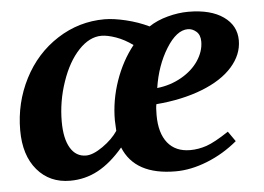

<svg xmlns="http://www.w3.org/2000/svg" viewBox="-41 -523 805 585"><g transform="rotate(-5 361.0 -230.5)"><path d="M439.9 -248Q480.5 -252.4 514.4 -271.7Q548.3 -291 567.1 -319.3Q585.9 -347.7 585.9 -377.4Q585.9 -397.9 574 -408.2Q562 -418.5 548.3 -418.5Q513.7 -418.5 481.9 -367.2Q450.2 -315.9 439.9 -248ZM433.1 -437Q458 -453.6 491 -462.4Q523.9 -471.2 554.2 -471.2Q622.6 -471.2 661.4 -443.8Q700.2 -416.5 700.2 -371.1Q700.2 -327.6 667.5 -290.5Q634.8 -253.4 573.5 -229.5Q512.2 -205.6 433.1 -199.2Q430.7 -189.5 430.7 -166Q430.7 -110.8 454.8 -80.8Q479 -50.8 523.9 -50.8Q548.8 -50.8 574 -59.3Q599.1 -67.9 642.6 -96.7L664.1 -65.9Q621.6 -30.3 571.3 -10.3Q521 9.8 474.1 9.8Q349.6 9.8 314.5 -77.1Q276.4 -32.2 236.8 -11Q197.3 10.3 151.4 10.3Q88.9 10.3 50.8 -34.4Q12.7 -79.1 12.7 -155.8Q12.7 -239.7 50 -312.7Q87.4 -385.7 153.6 -428.2Q219.7 -470.7 297.9 -470.7Q325.2 -470.7 363 -461.7Q400.9 -452.6 433.1 -437ZM304.2 -128.9 302.7 -161.1Q302.7 -222.2 323.2 -281.2Q343.8 -340.3 379.4 -384.8Q354 -403.3 328.1 -412.4Q302.2 -421.4 284.2 -421.4Q247.6 -421.4 214.6 -386.5Q181.6 -351.6 161.4 -292.2Q141.1 -232.9 141.1 -171.4Q141.1 -119.1 158.2 -90.6Q175.3 -62 206.1 -62Q227.5 -62 257.6 -83Q287.6 -104 304.2 -128.9Z"/></g></svg>

Font: Liberation Serif
Style: Bold Italic
Weight: 700
Italic angle: -16.333°
Designer: Steve Matteson
Foundry: Ascender Corporation
Version: Version 2.1.5